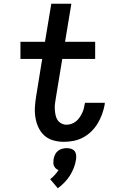

<svg xmlns="http://www.w3.org/2000/svg" viewBox="-20 -755 640 1033"><path d="M323 8Q294 8 266 0Q238 -8 218 -26.5Q198 -45 186.5 -70Q175 -95 170.5 -123.5Q166 -152 168 -181.5Q170 -211 175 -240L207 -438H90V-530H222L256 -735H364L330 -530H492V-438H315L280 -225Q277 -210 275.5 -195Q274 -180 275 -165Q276 -150 279 -135.5Q282 -121 289.5 -109.5Q297 -98 310 -91Q323 -84 338 -84Q351 -84 364 -88.5Q377 -93 388 -101.5Q399 -110 407 -121.5Q415 -133 421 -145Q427 -157 430.5 -170Q434 -183 436 -196Q437 -197 437 -198.5Q437 -200 437 -202H544Q544 -199 543.5 -196.5Q543 -194 543 -191Q538 -165 529 -140Q520 -115 505.5 -91Q491 -67 471 -47.5Q451 -28 426.5 -15Q402 -2 375.5 3Q349 8 323 8ZM291 258 250 209Q263 199 274.5 186.5Q286 174 295 160Q286 157 280 151Q274 145 270.5 137.5Q267 130 267 121Q267 112 268 103Q270 90 275.5 78Q281 66 291 57.5Q301 49 314 45.5Q327 42 339 42Q351 42 362.5 45.5Q374 49 381 57.5Q388 66 389.5 78Q391 90 389 103Q386 125 377.5 147Q369 169 356.5 189Q344 209 327 226.5Q310 244 291 258Z"/></svg>

Font: Iosevka Curly SmBdExObl
Style: Regular
Weight: 600
Width: 7
Italic angle: -9°
Monospace: yes
Designer: Belleve Invis
Foundry: Belleve Invis
Version: Version 11.1.0; ttfautohint (v1.8.3)